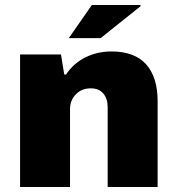

<svg xmlns="http://www.w3.org/2000/svg" viewBox="-20 -745 707 765"><path d="M60 -528H223L236 -448H243Q273 -493 320.5 -516.5Q368 -540 424 -540Q516 -540 562 -489Q608 -438 608 -342V0H409V-318Q409 -352 391.5 -372.5Q374 -393 342 -393Q305 -393 282 -369Q259 -345 259 -310V0H60ZM346 -725H539L541 -721L381 -593H254Z"/></svg>

Font: Archivo Black
Style: Regular
Weight: 400
Designer: Hector Gatti
Foundry: Omnibus-Type
Version: Version 1.101; ttfautohint (v1.8)